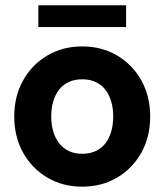

<svg xmlns="http://www.w3.org/2000/svg" viewBox="-20 -697 625 730"><path d="M174.8 -253.9Q174.8 -285.1 182.3 -311Q189.7 -336.9 204.5 -355.9Q219.3 -374.9 241.5 -385.2Q263.6 -395.5 292.6 -395.5Q321.6 -395.5 343.7 -385.2Q365.8 -374.9 380.6 -355.9Q395.4 -336.9 402.9 -311Q410.4 -285.1 410.4 -253.9Q410.4 -222.9 402.9 -196.9Q395.4 -170.9 380.6 -151.9Q365.8 -132.9 343.7 -122.6Q321.6 -112.3 292.6 -112.3Q263.6 -112.3 241.5 -122.9Q219.3 -133.5 204.5 -152.8Q189.7 -172.1 182.3 -197.8Q174.8 -223.5 174.8 -253.9ZM34.2 -253.9Q34.2 -176.6 67.9 -116.4Q101.6 -56.2 160 -21.8Q218.4 12.7 292.6 12.7Q367 12.7 425.3 -21.8Q483.6 -56.2 517.3 -116.4Q551 -176.6 551 -253.9Q551 -331.2 517.3 -391.4Q483.6 -451.6 425.3 -486Q367 -520.5 292.6 -520.5Q218.4 -520.5 160 -486Q101.6 -451.6 67.9 -391.4Q34.2 -331.2 34.2 -253.9ZM125.8 -594.1H459.4V-677.1H125.8Z"/></svg>

Font: Giphurs SC
Style: Regular
Weight: 400
Version: Version 0.920